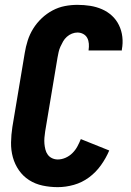

<svg xmlns="http://www.w3.org/2000/svg" viewBox="-20 -763 540 791"><path d="M218 8Q186 8 155.5 1.5Q125 -5 100 -21Q75 -37 58 -61.5Q41 -86 33 -115Q25 -144 25.5 -176Q26 -208 31 -240L82 -545Q86 -570 94 -595.5Q102 -621 116.5 -644.5Q131 -668 151.5 -687.5Q172 -707 196.5 -720Q221 -733 247 -738Q273 -743 299 -743Q326 -743 351.5 -739Q377 -735 400 -725Q423 -715 441 -698.5Q459 -682 470 -659.5Q481 -637 484 -611Q487 -585 482 -559Q482 -558 482 -557Q482 -556 482 -555H345Q345 -556 345 -556Q345 -556 345 -557Q347 -570 346 -583Q345 -596 339.5 -606.5Q334 -617 323 -623Q312 -629 299 -629Q288 -629 276.5 -624.5Q265 -620 255.5 -611.5Q246 -603 240 -592.5Q234 -582 229 -571Q224 -560 221.5 -548.5Q219 -537 217 -526L166 -221Q164 -208 163 -195.5Q162 -183 163 -171Q164 -159 167 -147Q170 -135 177 -125.5Q184 -116 195 -111Q206 -106 218 -106Q234 -106 250 -113Q266 -120 278.5 -132.5Q291 -145 299 -160Q307 -175 313 -190L430 -143Q417 -112 396 -82.5Q375 -53 346.5 -32Q318 -11 284.5 -1.5Q251 8 218 8Z"/></svg>

Font: Iosevka SS04 Heavy
Style: Italic
Weight: 900
Italic angle: -9°
Monospace: yes
Designer: Belleve Invis
Foundry: Belleve Invis
Version: Version 19.0.0; ttfautohint (v1.8.4)